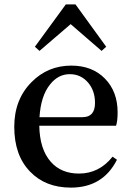

<svg xmlns="http://www.w3.org/2000/svg" viewBox="-20 -840 604 875"><path d="M160 -608 139 -627 280 -820H324L464 -627L443 -608L302 -730ZM356 -306Q413 -306 413 -371Q413 -427 381 -464Q348 -502 298 -502Q245 -502 208 -455Q166 -403 160 -306ZM159 -267Q161 -159 212 -102Q259 -49 340 -49Q432 -49 493 -126L513 -112Q449 15 303 15Q187 15 117 -58Q45 -132 45 -262Q45 -387 124 -466Q198 -541 305 -541Q400 -541 458 -482Q516 -423 516 -328Q516 -289 509 -267Z"/></svg>

Font: `n[OS CN SemiBold
Style: <[WOS[P|ûg*[NI>           
Weight: 600
Designer: Ryoko NISHIZUKA ¬âXZm¬º[P (kana & ideographs); Frank Grie√ühammer (Latin, Greek & Cyrillic); Wenlong ZHANG _ e¬á¬ü¬ô (b
Foundry: Adobe Systems Incorporated
Version: Version 1.00 April 7, 2017, initial release